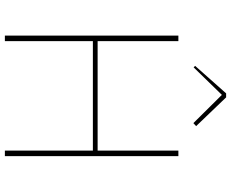

<svg xmlns="http://www.w3.org/2000/svg" viewBox="-98 -826 925 768"><g transform="rotate(90 364.0 -442.5)"><path d="M250 -755 244 -761 354 -885H370L485 -765L473 -754L360 -868ZM123 0V-694H145V-371H583V-694H605V0H583V-352H145V0Z"/></g></svg>

Font: Cantarell Thin
Style: Regular
Weight: 100
Designer: Dave Crossland, Nikolaus Waxweiler, Florian Fecher, Jacques Le Bailly, Eben Sorkin, Alexei Vanyashin, Alexios Zavras, Em
Version: Version 0.303